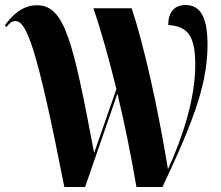

<svg xmlns="http://www.w3.org/2000/svg" viewBox="-29 -747 884 767"><path d="M228 0H311L440 -373C471 -245 497 -112 516 0H620C754 -282 800 -423 800 -570C800 -680 770 -727 712 -727C666 -727 643 -696 643 -647C722 -642 751 -603 751 -487C751 -354 701 -199 642 -71C601 -320 547 -563 497 -714H344C376 -622 407 -509 436 -391L347 -136C263 -581 230 -726 119 -726C56 -726 17 -681 -9 -647L-4 -638C4 -649 16 -663 32 -663C77 -663 118 -561 228 0Z"/></svg>

Font: Noto Serif Display ExtraCondensed ExtraBold
Style: Regular
Weight: 800
Width: 2
Designer: Monotype Design Team
Foundry: Monotype Imaging Inc.
Version: Version 2.009